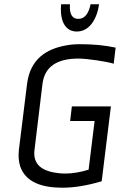

<svg xmlns="http://www.w3.org/2000/svg" viewBox="-20 -865 559 895"><path d="M510 -568 519 -643C469 -654 413 -659 353 -659C328 -659 304 -657 281 -652C201 -636 121 -594 106 -473L68 -166C65 -137 67 -112 74 -90C100 -13 180 10 271 10C326 10 386 0 454 -20L497 -369H315L307 -301H421L393 -74C354 -62 317 -56 284 -56C265 -56 247 -58 231 -61C183 -70 131 -94 141 -168L178 -474C188 -553 244 -592 346 -592C386 -592 479 -578 510 -568ZM442 -845H402C393 -800 374 -777 345 -777C316 -777 303 -800 306 -845H265C258 -771 282 -718 338 -718C394 -718 431 -771 442 -845Z"/></svg>

Font: Gamestation Condensed
Style: Italic
Weight: 400
Width: 3
Designer: Jonas Hecksher
Foundry: Jonas Hecksher, Playtypeª, e-types AS
Version: Version 1.003